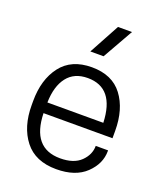

<svg xmlns="http://www.w3.org/2000/svg" viewBox="-144 -875 833 981"><g transform="rotate(20 272.0 -384.5)"><path d="M495 -236H120Q125 -48 278 -48Q352 -48 390 -85Q428 -122 428 -170H495V-166Q495 -97 438.5 -43Q382 11 278 11Q164 11 106.5 -62.5Q49 -136 49 -254V-276Q49 -393 105.5 -467Q162 -541 273 -541Q384 -541 439.5 -467.5Q495 -394 495 -276ZM272 -482Q199 -482 160.5 -432.5Q122 -383 120 -294H424Q417 -482 272 -482ZM327 -780H403L309 -614H237Z"/></g></svg>

Font: Cooper Hewitt
Style: Book
Weight: 705
Designer: Village Type and Design LLC
Foundry: Cooper Hewitt Smithsonian Design Museum
Version: 1.000; ttfautohint (v1.8.1)